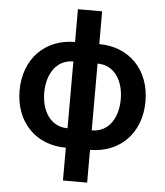

<svg xmlns="http://www.w3.org/2000/svg" viewBox="-60 -780 876 1019"><g transform="rotate(5 378.0 -270.5)"><path d="M313.6 10.7V185.4H442.5V10.7C603 10.7 713.4 -103 713.4 -270.6C713.4 -438.6 603 -552.6 442.5 -552.6V-727.3H313.6V-552.6C153.1 -552.6 42.6 -438.6 42.6 -270.6C42.6 -103 153.1 10.7 313.6 10.7ZM174 -270.6C174 -367.9 221.9 -448.9 313.6 -448.9V-93C222.7 -93 174 -173.3 174 -270.6ZM442.5 -93V-448.9C534.1 -448.9 581.7 -367.9 581.7 -270.6C581.7 -173.3 534.1 -93 442.5 -93Z"/></g></svg>

Font: Margiela Sans Semi Bold
Style: Regular
Weight: 600
Designer: Stefan Endress, Andreas Faust
Version: Version 1.100;FEAKit 1.0